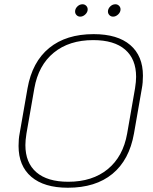

<svg xmlns="http://www.w3.org/2000/svg" viewBox="-20 -870 716 900"><path d="M67 -186Q67 -219 72 -244L109 -456Q131 -580 210.5 -645Q290 -710 419 -710Q531 -710 590.5 -659Q650 -608 650 -515Q650 -482 645 -456L608 -244Q586 -120 507 -55Q428 10 298 10Q187 10 127 -41Q67 -92 67 -186ZM576 -244 613 -456Q618 -488 618 -510Q618 -593 566.5 -637.5Q515 -682 417 -682Q304 -682 232 -623Q160 -564 141 -456L104 -244Q99 -212 99 -190Q99 -107 150.5 -62.5Q202 -18 300 -18Q413 -18 485 -77Q557 -136 576 -244ZM332 -816Q332 -829 342.5 -839.5Q353 -850 367 -850Q377 -850 384 -843Q391 -836 391 -826Q391 -813 380 -802.5Q369 -792 356 -792Q346 -792 339 -799Q332 -806 332 -816ZM486 -816Q486 -829 496.5 -839.5Q507 -850 521 -850Q531 -850 538 -843Q545 -836 545 -826Q545 -813 534 -802.5Q523 -792 510 -792Q500 -792 493 -799Q486 -806 486 -816Z"/></svg>

Font: KoHo ExtraLight
Style: Italic
Weight: 275
Italic angle: -10°
Version: Version 1.000; ttfautohint (v1.6)